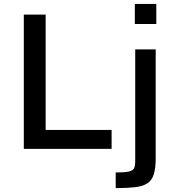

<svg xmlns="http://www.w3.org/2000/svg" viewBox="-20 -763 906 984"><path d="M102 0V-688H214V-97H552V0ZM671 -640V-743H781V-640ZM573 201V121Q619 121 640.5 116Q662 111 667.5 98.5Q673 86 673 66V-510H778V47Q778 100 768 131Q758 162 734.5 177Q711 192 671.5 196.5Q632 201 573 201Z"/></svg>

Font: Saira SemiExpanded Medium
Style: Regular
Weight: 500
Width: 6
Designer: Hector Gatti with collaboration of the Omnibus-Type team
Foundry: Omnibus-Type
Version: Version 1.101